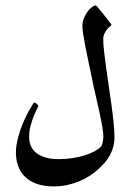

<svg xmlns="http://www.w3.org/2000/svg" viewBox="-20 -559 497 701"><path d="M397.9 -59.1Q397.9 -39.1 393.3 -22.2Q388.7 -5.4 380.6 9Q372.6 23.4 361.6 35.9Q350.6 48.3 337.4 60.1Q323.7 72.8 306.2 83.7Q288.6 94.7 268.1 103.3Q247.6 111.8 224.4 116.7Q201.2 121.6 175.8 121.6Q139.6 121.6 113.8 112.1Q87.9 102.5 71 85.9Q54.2 69.3 46.1 46.9Q38.1 24.4 38.1 -2Q38.1 -21.5 42.7 -42.7Q47.4 -64 54.4 -84.5Q61.5 -105 69.8 -123Q78.1 -141.1 85.7 -154.8Q93.3 -168.5 98.6 -176.5Q104 -184.6 105.5 -184.6Q106.9 -184.6 109.4 -183.1Q111.8 -181.6 114.3 -179.7Q116.7 -177.7 118.4 -175.5Q120.1 -173.3 120.1 -171.9Q120.1 -170.4 114.7 -160.6Q109.4 -150.9 103.3 -135.5Q97.2 -120.1 91.8 -100.3Q86.4 -80.6 86.4 -59.1Q86.4 -19.5 115 1.2Q143.6 22 194.3 22Q220.2 22 244.4 18.3Q268.6 14.6 288.8 8.3Q309.1 2 324.7 -6.3Q340.3 -14.6 349.1 -24.4Q351.1 -26.4 352.5 -30.5Q354 -34.7 355 -39.8Q356 -44.9 356.7 -50Q357.4 -55.2 357.4 -58.1Q357.4 -74.2 353.3 -97.9Q349.1 -121.6 343 -150.1Q336.9 -178.7 329.3 -210.4Q321.8 -242.2 315.4 -274.4Q309.1 -304.7 303 -333.7Q296.9 -362.8 292 -387.9Q287.1 -413.1 283.9 -432.9Q280.8 -452.6 280.8 -464.4Q280.8 -477.1 285.6 -490.2Q290.5 -503.4 298.1 -514.4Q305.7 -525.4 314.5 -532.2Q323.2 -539.1 330.6 -539.1Q331.1 -539.1 335.4 -533.9Q339.8 -528.8 346.2 -521.2Q352.5 -513.7 359.6 -504.6Q366.7 -495.6 372.8 -487.8Q378.9 -480 383.1 -474.4Q387.2 -468.8 387.2 -468.3Q387.2 -467.3 382.6 -463.4Q377.9 -459.5 372.1 -452.9Q366.2 -446.3 361.6 -437Q356.9 -427.7 356.9 -416Q356.9 -399.9 359.9 -372.8Q362.8 -345.7 367.4 -312.5Q372.1 -279.3 377.4 -242.9Q382.8 -206.5 387.5 -172.4Q392.1 -138.2 395 -108.4Q397.9 -78.6 397.9 -59.1Z"/></svg>

Font: Scheherazade
Style: Bold
Weight: 700
Version: Version 2.100 (build 932/914)